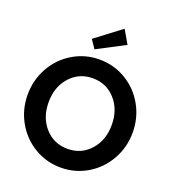

<svg xmlns="http://www.w3.org/2000/svg" viewBox="-178 -1151 1171 1300"><g transform="rotate(20 408.0 -501.0)"><path d="M80.5 -178.6Q30 -268.2 30 -374.5Q30 -480.9 80.5 -570.5Q130.9 -660 218 -711.8Q305 -763.6 408.2 -763.6Q511.4 -763.6 598.4 -711.8Q685.5 -660 735.9 -570.5Q786.4 -480.9 786.4 -374.5Q786.4 -268.2 735.9 -178.6Q685.5 -89.1 598.4 -37.3Q511.4 14.5 408.2 14.5Q305 14.5 218 -37.3Q130.9 -89.1 80.5 -178.6ZM245.2 -556.8Q180.9 -485 180.9 -374.5Q180.9 -264.1 245.2 -192.3Q309.5 -120.5 408.2 -120.5Q506.8 -120.5 571.1 -192.3Q635.5 -264.1 635.5 -374.5Q635.5 -485 571.1 -556.8Q506.8 -628.6 408.2 -628.6Q309.5 -628.6 245.2 -556.8ZM309.1 -876.8 494.5 -1017.3 550.5 -920.9 350.5 -816.4Z"/></g></svg>

Font: Spartan MB
Style: Bold
Weight: 700
Designer: Matt Bailey, Mirko Velimirovic
Foundry: Matt Bailey
Version: Version 1.005